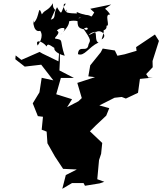

<svg xmlns="http://www.w3.org/2000/svg" viewBox="-20 -1152 1015 1202"><path d="M611 -825 545 -743 533 -674 575 -669 464 -633 492 -538 471 -518 400 -481 431 -531 332 -562 361 -664H443L352 -711L355 -773L354 -877L346 -768L245 -817L228 -827L114 -777L78 -805L76 -781L135 -735L238 -747L314 -649L241 -665L227 -574L185 -505L217 -425L249 -421L241 -340L272 -328L277 -255L324 -172L375 -95L461 -91L392 -56L370 30L431 -6H503L512 11L604 -4L633 -14L589 -30L600 -150L613 -189L620 -257L543 -330L581 -368L645 -428L664 -475L602 -492L697 -540L742 -545L768 -535L844 -571L856 -658L935 -666H910L895 -688L936 -731L935 -770L975 -896L950 -936L832 -857L835 -834L760 -812L715 -803L699 -836L623 -848ZM570 -1074C543 -1030 563 -1057 516 -1059C494 -1066 500 -1060 460 -1077C473 -1011 450 -981 501 -969C545 -1003 534 -933 492 -986C561 -891 543 -900 534 -873C527 -817 472 -877 468 -813C509 -797 533 -856 597 -886C570 -892 590 -961 570 -943C605 -981 661 -929 616 -905C649 -1002 620 -972 535 -931C564 -973 653 -939 647 -991C673 -987 629 -1067 670 -1061C636 -1115 619 -1081 676 -1124L545 -1097ZM334 -1074C354 -1082 305 -1083 312 -1132C279 -1081 264 -1095 242 -1062C217 -1134 231 -1045 191 -1009C188 -1063 178 -942 232 -959C257 -922 221 -875 216 -867C197 -908 245 -896 272 -861C280 -903 344 -810 337 -867C299 -851 329 -817 385 -803C351 -903 381 -901 328 -910C309 -913 368 -945 336 -960C350 -981 424 -994 355 -930C405 -980 412 -1000 413 -1019C489 -1038 534 -970 466 -1037C518 -1057 444 -1011 476 -1067C405 -1069 383 -1071 395 -1093C402 -1046 357 -1135 392 -1129C357 -1083 374 -1043 337 -1107C311 -1063 335 -1038 298 -1029L326 -1092Z"/></svg>

Font: Hussar Lance
Style: Regular
Weight: 700
Foundry: Cannot Into Space Fonts, PlusOne Fonts
Version: Version 2.27